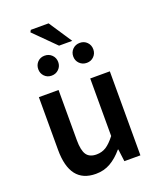

<svg xmlns="http://www.w3.org/2000/svg" viewBox="-157 -949 870 1055"><g transform="rotate(-20 278.0 -421.0)"><path d="M219.2 12.2Q67.9 12.2 67.9 -183.1V-491.2H183.1V-198.2Q183.1 -138.2 200.7 -112.5Q218.3 -86.9 258.8 -86.9Q290.5 -86.9 315.2 -102.5Q339.8 -118.2 368.2 -154.8V-491.2H482.9V0H389.2L379.9 -71.8H377Q342.3 -30.8 304.4 -9.3Q266.6 12.2 219.2 12.2ZM174.8 -578.1Q149.9 -578.1 133.5 -595Q117.2 -611.8 117.2 -636.2Q117.2 -661.1 133.5 -678Q149.9 -694.8 174.8 -694.8Q200.2 -694.8 217 -678Q233.9 -661.1 233.9 -636.2Q233.9 -611.8 217 -595Q200.2 -578.1 174.8 -578.1ZM380.9 -578.1Q355.5 -578.1 338.6 -595Q321.8 -611.8 321.8 -636.2Q321.8 -661.1 338.6 -678Q355.5 -694.8 380.9 -694.8Q405.8 -694.8 422.4 -678Q439 -661.1 439 -636.2Q439 -611.8 422.4 -595Q405.8 -578.1 380.9 -578.1ZM269 -719.2 146 -841.8 152.8 -854H256.8L346.2 -719.2Z"/></g></svg>

Font: Source Sans 3 Semibold
Style: Regular
Weight: 600
Designer: Paul D. Hunt
Foundry: Adobe
Version: Version 3.052;hotconv 1.1.0;makeotfexe 2.6.0